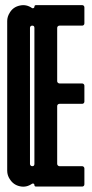

<svg xmlns="http://www.w3.org/2000/svg" viewBox="-20 -720 354 741"><path d="M305.7 -629.9Q305.7 -626 303.2 -623.5Q300.8 -621.1 296.9 -621.1H209.5Q206.1 -621.1 203.4 -618.7Q200.7 -616.2 200.7 -612.3V-406.7Q200.7 -403.3 203.1 -400.9Q206.1 -397.9 209.5 -397.9H296.9Q300.8 -397.9 303.2 -395.3Q305.7 -392.6 305.7 -389.2V-328.1Q305.7 -324.2 303.2 -321.8Q300.8 -319.3 296.9 -319.3H209.5Q206.1 -319.3 203.4 -316.9Q200.7 -314.5 200.7 -310.5V-87.4Q200.7 -84 203.4 -81.3Q206.1 -78.6 209.5 -78.6H296.9Q300.8 -78.6 303.2 -75.9Q305.7 -73.2 305.7 -69.8V-8.8Q305.7 -4.9 303.2 -2.4Q300.8 0 296.9 0H119.1Q112.8 0 112.8 -5.9Q112.8 -9.8 109.9 -11.2Q106.4 -12.7 103.5 -10.7Q81.5 4.4 57.1 -1Q31.7 -6.3 18.1 -28.3L17.6 -28.8Q7.8 -43.9 7.8 -61V-638.7Q7.8 -655.8 17.6 -670.9L18.1 -671.9Q31.2 -693.4 57.1 -698.7Q81.5 -704.1 103.5 -689Q106 -687 109.9 -689Q112.8 -690.4 112.8 -693.8Q112.8 -700.2 119.1 -700.2H296.9Q300.8 -700.2 303.2 -697.8Q305.7 -695.3 305.7 -691.4ZM104.5 -78.6Q112.8 -78.6 112.8 -87.4V-612.3Q112.8 -621.1 104.5 -621.1Q100.6 -621.1 98.1 -618.7Q95.7 -616.2 95.7 -612.3V-87.4Q95.7 -84 98.1 -81.3Q100.6 -78.6 104.5 -78.6Z"/></svg>

Font: Silence Rounded
Style: Regular
Weight: 400
Designer: Lilo Joris
Foundry: Lilo Joris
Version: Version 1.019;Fontself Maker 3.5.7